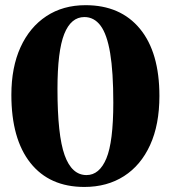

<svg xmlns="http://www.w3.org/2000/svg" viewBox="-20 -730 676 760"><path d="M318.5 -709.5Q457 -709.5 534 -616Q611 -522.5 611 -350Q611 -236.5 574.2 -156Q537.5 -75.5 470.8 -32.8Q404 10 314 10Q176 10 100.5 -85Q25 -180 25 -354.5Q25 -463.5 61.2 -543Q97.5 -622.5 163.5 -666Q229.5 -709.5 318.5 -709.5ZM428.5 -323.5Q428.5 -445.5 416 -520Q403.5 -594.5 378 -628.5Q352.5 -662.5 314 -662.5Q261 -662.5 234.2 -595.2Q207.5 -528 207.5 -377.5Q207.5 -194.5 235.8 -115.8Q264 -37 322.5 -37Q373.5 -37 401 -102.8Q428.5 -168.5 428.5 -323.5Z"/></svg>

Font: Fraunces 144pt S050
Style: Bold
Weight: 700
Version: Version 1.000; ttfautohint (v1.8.3)